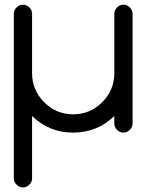

<svg xmlns="http://www.w3.org/2000/svg" viewBox="-20 -567 626 821"><path d="M117.2 -253.9Q117.2 -181.6 168.9 -129.9Q220.7 -78.1 293 -78.1Q365.2 -78.1 417 -129.9Q468.8 -181.6 468.8 -253.9V-507.8Q468.8 -523.4 480.5 -535.2Q492.2 -546.9 507.8 -546.9Q523.4 -546.9 535.2 -535.2Q546.9 -523.4 546.9 -507.8V-39.1Q546.9 -23.4 535.2 -11.7Q523.4 0 507.8 0Q492.2 0 480.5 -11.7Q468.8 -23.4 468.8 -39.1V-70.8Q395.5 0 293 0Q190.4 0 117.2 -70.8V195.3Q117.2 210.9 105.5 222.7Q93.8 234.4 78.1 234.4Q62.5 234.4 50.8 222.7Q39.1 210.9 39.1 195.3V-507.8Q39.1 -523.4 50.8 -535.2Q62.5 -546.9 78.1 -546.9Q93.8 -546.9 105.5 -535.2Q117.2 -523.4 117.2 -507.8Z"/></svg>

Font: Comfortaa
Style: Regular
Weight: 400
Designer: Johan Aakerlund
Foundry: Johan Aakerlund
Version: Version 2.001; ttfautohint (v1.4.1)